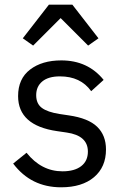

<svg xmlns="http://www.w3.org/2000/svg" viewBox="-20 -785 527 817"><path d="M188 -765H288L399 -622L355 -591L238 -708L121 -591L77 -622ZM240 12Q112 12 36 -89L93 -135Q156 -56 246 -56Q297 -56 325.5 -78Q354 -100 354 -140Q354 -208 264 -221L223 -227Q57 -251 57 -376Q57 -450 108 -489Q159 -528 241 -528Q354 -528 421 -445L368 -397Q323 -460 235 -460Q186 -460 160 -438.5Q134 -417 134 -380Q134 -344 158 -326Q182 -308 233 -300L273 -294Q356 -282 393.5 -245.5Q431 -209 431 -149Q431 -74 380 -31Q329 12 240 12Z"/></svg>

Font: Aneliza
Style: Regular
Weight: 400
Designer: Mike Abbink, Paul van der Laan, Pieter van Rosmalen
Foundry: Bold Monday
Version: Version 3.0